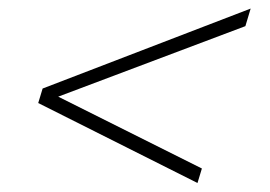

<svg xmlns="http://www.w3.org/2000/svg" viewBox="-20 -474 615 437"><path d="M439.5 -90.5 429.5 -57.5 67 -239.5 77 -272.5 550.5 -454.5 538.5 -414.5 112.5 -254Z"/></svg>

Font: Newsreader Display
Style: Italic
Weight: 400
Italic angle: -17°
Designer: Hugues Gentile
Foundry: Production Type
Version: Version 1.001